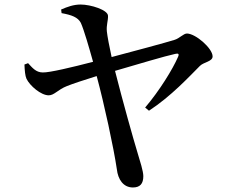

<svg xmlns="http://www.w3.org/2000/svg" viewBox="-20 -785 1040 848"><path d="M104 -506 88 -500C89 -474 91 -450 97 -437C112 -406 161 -364 195 -364C220 -364 235 -389 276 -405C298 -414 355 -433 407 -449C440 -327 482 -133 496 -38C501 8 525 43 567 43C599 43 613 26 613 -7C613 -29 598 -75 589 -105C568 -174 522 -338 488 -472C584 -500 711 -538 754 -547C767 -550 773 -548 766 -533C743 -480 685 -385 621 -310L638 -296C736 -360 816 -447 863 -494C880 -511 919 -513 919 -536C919 -571 845 -636 806 -637C790 -637 774 -616 751 -609C713 -597 568 -558 473 -533C463 -578 454 -626 452 -646C449 -674 458 -694 457 -715C457 -741 381 -765 336 -765C305 -765 278 -755 250 -743L252 -727C296 -719 324 -709 337 -684C351 -653 374 -573 391 -512C299 -488 198 -464 169 -465C138 -465 122 -487 104 -506Z"/></svg>

Font: Noto Serif CJK KR SemiBold
Style: Regular
Weight: 600
Designer: Ryoko NISHIZUKA 西塚涼子 (kana & ideographs); Frank Grießhammer (Latin, Greek & Cyrillic); Wenlong ZHANG 张文龙 (bopomofo); San
Foundry: Adobe
Version: Version 2.001;hotconv 1.1.0;makeotfexe 2.6.0